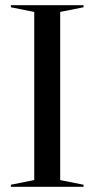

<svg xmlns="http://www.w3.org/2000/svg" viewBox="-20 -720 364 740"><path d="M112 -26 22 -8V0H302V-8L212 -26V-674L302 -692V-700H22V-692L112 -674Z"/></svg>

Font: Mazius Display
Style: Regular
Weight: 400
Designer: Alberto Casagrande & Collletttivo
Foundry: Collletttivo
Version: Version 2.000;Glyphs 3.2 (3217)